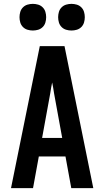

<svg xmlns="http://www.w3.org/2000/svg" viewBox="-20 -974 540 994"><path d="M37 0 186 -735H314L463 0H349L319 -164H181L151 0ZM198 -260H302L260 -490Q258 -504 255.5 -518.5Q253 -533 250 -547Q247 -533 244.5 -518.5Q242 -504 240 -490ZM350 -816Q336 -816 322.5 -820Q309 -824 299 -834Q289 -844 285 -857.5Q281 -871 281 -885Q281 -899 285 -912.5Q289 -926 299 -936Q309 -946 322.5 -950Q336 -954 350 -954Q364 -954 377.5 -950Q391 -946 401 -936Q411 -926 415 -912.5Q419 -899 419 -885Q419 -871 415 -857.5Q411 -844 401 -834Q391 -824 377.5 -820Q364 -816 350 -816ZM150 -816Q136 -816 122.5 -820Q109 -824 99 -834Q89 -844 85 -857.5Q81 -871 81 -885Q81 -899 85 -912.5Q89 -926 99 -936Q109 -946 122.5 -950Q136 -954 150 -954Q164 -954 177.5 -950Q191 -946 201 -936Q211 -926 215 -912.5Q219 -899 219 -885Q219 -871 215 -857.5Q211 -844 201 -834Q191 -824 177.5 -820Q164 -816 150 -816Z"/></svg>

Font: Iosevka Algr
Style: Bold
Weight: 700
Monospace: yes
Designer: Belleve Invis
Foundry: Belleve Invis
Version: Version 26.0.2; ttfautohint (v1.8.3)